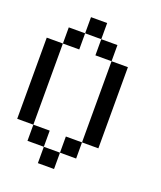

<svg xmlns="http://www.w3.org/2000/svg" viewBox="-139 -781 778 927"><g transform="rotate(20 250.0 -317.0)"><path d="M0 -109.4V-526.4H83V-609.4H167V-692.4H250V-609.4H333V-526.4H417V-109.4H333V-526.4H250V-609.4H167V-526.4H83V-109.4H167V-26.4H250V-109.4H333V-26.4H250V57.6H167V-26.4H83V-109.4Z"/></g></svg>

Font: KH Dot Kodenmachou 12
Style: Regular
Weight: 400
Designer: Original version for X68000 by Keitarou Hiraki (http://hp.vector.co.jp/authors/VA000874/) / TrueType conversion by Homem
Version: Version 1.00.20150527